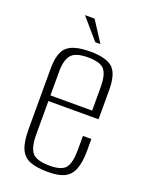

<svg xmlns="http://www.w3.org/2000/svg" viewBox="-125 -697 588 770"><g transform="rotate(20 168.5 -312.0)"><path d="M178 9Q128 9 99.5 -2.5Q71 -14 58.5 -43Q46 -72 46 -125V-384Q46 -453 74.5 -478Q103 -503 172 -503Q241 -503 268.5 -478Q296 -453 296 -384V-259H82V-117Q82 -61 100.5 -39Q119 -17 176 -17Q226 -17 243 -38.5Q260 -60 260 -117V-175H296V-126Q296 -75 284 -45Q272 -15 246.5 -3Q221 9 178 9ZM82 -283H260V-384Q260 -434 243 -456Q226 -478 172 -478Q119 -478 100.5 -456Q82 -434 82 -384ZM178 -545 102 -633H143L200 -545Z"/></g></svg>

Font: Alumni Sans ExtraLight
Style: Regular
Weight: 250
Version: Version 1.018